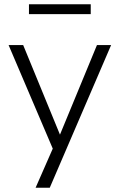

<svg xmlns="http://www.w3.org/2000/svg" viewBox="-20 -695 557 895"><path d="M146 180 232 -16V12L20 -485H88L272 -37H247L432 -485H498L212 180ZM115 -629V-675H403V-629Z"/></svg>

Font: Nunito Sans 12pt Light
Style: Regular
Weight: 300
Designer: Vernon Adams
Foundry: Vernon Adams
Version: Version 3.101;gftools[0.9.27]